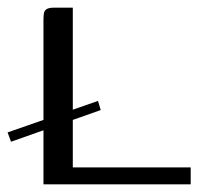

<svg xmlns="http://www.w3.org/2000/svg" viewBox="-25 -480 517 500"><path d="M230.2 -217.2 237.3 -193.4 3.7 -110.9 -5.2 -135.2ZM164.6 -460V-44H471.6V0H88.2V-427.1Q88.2 -438.5 89.4 -445.5Q90.5 -452.4 96.4 -456.2Q102.2 -460 115.5 -460Z"/></svg>

Font: Genos Thin
Style: Regular
Weight: 100
Designer: Robert E. Leuschke
Foundry: Robert E. Leuschke
Version: Version 1.010